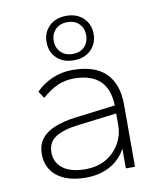

<svg xmlns="http://www.w3.org/2000/svg" viewBox="-83 -792 726 868"><g transform="rotate(-10 280.0 -358.0)"><path d="M242 10Q185 10 145 -7Q105 -24 84 -55.5Q63 -87 63 -128Q63 -171 84 -198.5Q105 -226 145.5 -242.5Q186 -259 242 -266L426 -289Q424 -366 383 -403.5Q342 -441 265 -441Q224 -441 190 -426Q156 -411 118 -378L97 -410Q127 -441 170 -460.5Q213 -480 265 -480Q367 -480 417.5 -430Q468 -380 468 -286V0H426V-90Q398 -40 350.5 -15Q303 10 242 10ZM246 -28Q304 -28 344 -53Q384 -78 405 -116.5Q426 -155 426 -195V-252L247 -230Q180 -222 143.5 -199Q107 -176 107 -129Q107 -83 143 -55.5Q179 -28 246 -28ZM280 -522Q231 -522 201.5 -550.5Q172 -579 172 -624Q172 -668 201.5 -697Q231 -726 280 -726Q329 -726 358.5 -697Q388 -668 388 -624Q388 -580 358.5 -551Q329 -522 280 -522ZM280 -551Q314 -551 334 -571.5Q354 -592 354 -624Q354 -656 334 -676.5Q314 -697 280 -697Q246 -697 225.5 -676.5Q205 -656 205 -624Q205 -592 225.5 -571.5Q246 -551 280 -551Z"/></g></svg>

Font: Gantari ExtraLight
Style: Regular
Weight: 250
Designer: Anugrah Pasau
Foundry: Lafontype
Version: Version 1.000